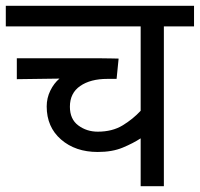

<svg xmlns="http://www.w3.org/2000/svg" viewBox="-20 -642 689 662"><path d="M649 -551H545V0H465V-165Q439 -148 403 -133Q367 -118 317 -118Q240 -118 190.5 -161Q141 -204 141 -275Q141 -304 153.5 -329.5Q166 -355 185 -371L38 -369V-441H331Q349 -441 367 -440.5Q385 -440 389 -440L382 -370H350Q292 -370 256.5 -345.5Q221 -321 221 -274Q221 -231 250 -209.5Q279 -188 317 -188Q367 -188 402.5 -209.5Q438 -231 465 -260V-551H0V-622H649Z"/></svg>

Font: Noto Sans
Style: Italic
Weight: 400
Italic angle: -12°
Designer: Monotype Design Team
Foundry: Monotype Imaging Inc.
Version: Version 2.013; ttfautohint (v1.8.4.7-5d5b)